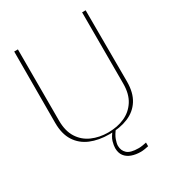

<svg xmlns="http://www.w3.org/2000/svg" viewBox="-199 -777 985 1080"><g transform="rotate(-30 293.5 -237.5)"><path d="M293 11Q224 11 171.5 -11Q119 -33 89.5 -79Q60 -125 60 -197L61 -660H85V-197Q85 -130 112.5 -86.5Q140 -43 187.5 -22Q235 -1 293 -1Q352 -1 399 -22Q446 -43 474 -86.5Q502 -130 502 -197V-660H525L526 -197Q526 -125 497 -79Q468 -33 415.5 -11Q363 11 293 11ZM397 185Q364 185 337.5 175.5Q311 166 296 146Q281 126 281 95Q281 78 288 53Q295 28 322 -3H343Q318 28 309.5 52Q301 76 301 91Q301 122 322 141.5Q343 161 395 161Q410 161 424 158.5Q438 156 447 154V178Q438 180 423 182.5Q408 185 397 185Z"/></g></svg>

Font: Panamera Thin
Style: Regular
Weight: 100
Designer: Bastien Sozeau
Foundry: NBR — Bastien Sozeau
Version: Version 3.003;gftools[0.9.33]